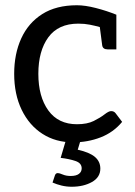

<svg xmlns="http://www.w3.org/2000/svg" viewBox="-20 -535 513 731"><path d="M258 7Q192 7 141.5 -25.5Q91 -58 62.5 -117Q34 -176 34 -254Q34 -330 61 -389Q88 -448 141 -481.5Q194 -515 273 -515Q304 -515 345 -504.5Q386 -494 423 -479V-347H390Q371 -347 369 -363L360 -432Q342 -437 322 -441Q302 -445 278 -445Q202 -445 164 -393Q126 -341 126 -254Q126 -167 164 -114.5Q202 -62 273 -62Q312 -62 337 -74.5Q362 -87 378 -99.5Q394 -112 403 -112Q414 -112 420 -104L445 -71Q412 -31 363 -12Q314 7 258 7ZM253 176Q233 176 214.5 171.5Q196 167 180 160L189 133Q192 124 200 124Q206 124 219 129.5Q232 135 249 135Q270 135 280.5 127Q291 119 291 106Q291 86 267.5 78Q244 70 211 66L232 -5H288L276 35Q321 45 341.5 62.5Q362 80 362 107Q362 140 330 158Q298 176 253 176Z"/></svg>

Font: Aleo
Style: Regular
Weight: 400
Designer: Alessio Laiso
Foundry: Alessio Laiso
Version: Version 2.001; ttfautohint (v1.8.4.7-5d5b);gftools[0.9.29]